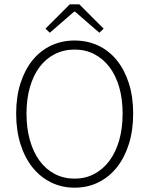

<svg xmlns="http://www.w3.org/2000/svg" viewBox="-20 -859 692 891"><path d="M326 12Q267 12 217 -12.5Q167 -37 131 -82Q95 -127 75 -190.5Q55 -254 55 -332Q55 -410 75 -472.5Q95 -535 131 -579.5Q167 -624 217 -647.5Q267 -671 326 -671Q386 -671 436 -647.5Q486 -624 522 -579.5Q558 -535 578 -472.5Q598 -410 598 -332Q598 -254 578 -190.5Q558 -127 522 -82Q486 -37 436 -12.5Q386 12 326 12ZM326 -30Q376 -30 417 -51.5Q458 -73 487.5 -112.5Q517 -152 533 -207.5Q549 -263 549 -332Q549 -400 533 -455Q517 -510 487.5 -548.5Q458 -587 417 -608Q376 -629 326 -629Q276 -629 234.5 -608Q193 -587 164 -548.5Q135 -510 119 -455Q103 -400 103 -332Q103 -263 119 -207.5Q135 -152 164 -112.5Q193 -73 234.5 -51.5Q276 -30 326 -30ZM191 -726 304 -839H348L461 -726L441 -707L328 -805H324L211 -707Z"/></svg>

Font: CV Source Sans Light
Style: Regular
Weight: 300
Designer: Paul D. Hunt
Foundry: Adobe Systems Incorporated
Version: Version 3.001